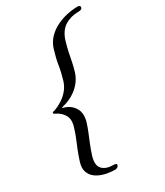

<svg xmlns="http://www.w3.org/2000/svg" viewBox="-213 -802 896 1042"><g transform="rotate(-30 235.0 -280.5)"><path d="M191 154Q158 154 127 146.5Q96 139 73.5 123Q51 107 42 81.5Q33 56 44 21Q55 -14 66.5 -42.5Q78 -71 89.5 -98.5Q101 -126 110 -157Q124 -201 107 -229.5Q90 -258 57 -273Q54 -275 51.5 -276.5Q49 -278 50 -282Q52 -287 55 -287Q58 -287 62 -288Q90 -298 115 -314Q140 -330 158.5 -352.5Q177 -375 186 -404Q200 -451 206 -490.5Q212 -530 228 -582Q239 -617 263.5 -642.5Q288 -668 320.5 -684Q353 -700 388.5 -707.5Q424 -715 457 -715Q463 -715 467 -711Q471 -707 469 -700Q467 -692 458 -690Q449 -688 441 -688Q396 -688 359 -665Q322 -642 305 -587Q295 -553 289 -524.5Q283 -496 278 -469.5Q273 -443 264 -414Q249 -365 208 -330.5Q167 -296 109 -283Q105 -281 109 -279Q154 -268 176 -233Q198 -198 183 -147Q174 -118 163 -91.5Q152 -65 140.5 -36.5Q129 -8 118 26Q102 80 125 103.5Q148 127 192 127Q200 127 207 129Q214 131 212 139Q210 146 203.5 150Q197 154 191 154Z"/></g></svg>

Font: EB Garamond
Style: Italic
Weight: 400
Italic angle: -17.2°
Designer: Georg Duffner and Octavio Pardo
Foundry: Georg Duffner
Version: Version 1.001